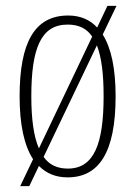

<svg xmlns="http://www.w3.org/2000/svg" viewBox="-20 -596 461 656"><path d="M93 -52 49 40H80L113 -29C139 -3 171 10 211 10C318 10 375 -75 375 -267C375 -362 360 -432 331 -478L378 -576H347L312 -502C287 -529 254 -543 213 -543C99 -543 47 -452 47 -267C47 -169 63 -98 93 -52ZM295 -471 113 -89C95 -130 87 -190 87 -267C87 -431 120 -512 211 -512C249 -512 276 -499 295 -471ZM212 -20C175 -20 148 -33 129 -60L311 -441C327 -400 334 -343 334 -267C334 -106 302 -20 212 -20Z"/></svg>

Font: Noto Serif Thai ExtraCondensed ExtraLight
Style: Regular
Weight: 200
Width: 2
Designer: Monotype Design Team
Foundry: Monotype Imaging Inc.
Version: Version 2.002